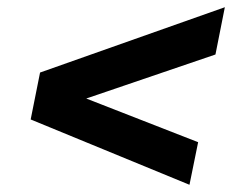

<svg xmlns="http://www.w3.org/2000/svg" viewBox="-20 -616 643 532"><path d="M603 -596 91 -415 65 -285 505 -104 529 -222 219 -343 577 -465Z"/></svg>

Font: AWKNG-Font
Style: Bold Italic
Weight: 700
Italic angle: -11.3°
Designer: Awakening Church
Foundry: Awakening Church
Version: Version 1.700;PS 001.700;hotconv 1.0.88;makeotf.lib2.5.64775